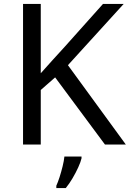

<svg xmlns="http://www.w3.org/2000/svg" viewBox="-20 -734 659 975"><path d="M619 0H513L260 -341L187 -277V0H97V-714H187V-362Q217 -396 248 -430Q279 -464 310 -498L503 -714H608L325 -403ZM394 70Q390 88 377.5 115.5Q365 143 348.5 171Q332 199 314 221H266V209Q274 192 282.5 165.5Q291 139 298 110.5Q305 82 307 61H394Z"/></svg>

Font: Noto Sans Gunjala Gondi
Style: Regular
Weight: 400
Designer: Ek Type
Foundry: Ek Type
Version: Version 1.004